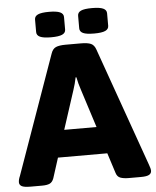

<svg xmlns="http://www.w3.org/2000/svg" viewBox="-59 -925 792 977"><g transform="rotate(-5 337.5 -437.0)"><path d="M58 2Q24 2 12 -5Q0 -12 0 -25Q0 -32 2 -40Q4 -48 8 -57L223 -663Q231 -687 248 -694.5Q265 -702 298 -702H376Q410 -702 427 -694.5Q444 -687 452 -663L667 -57Q675 -36 675 -25Q675 -12 663 -5Q651 2 621 2H559Q533 2 516.5 -4Q500 -10 494 -30L461 -133H209L176 -30Q169 -11 155.5 -4.5Q142 2 116 2ZM317 -468 253 -271H418L355 -468Q350 -483 345.5 -499.5Q341 -516 338 -532H334Q331 -516 326.5 -499.5Q322 -483 317 -468ZM448 -746Q408 -746 391 -754Q374 -762 374 -779V-843Q374 -860 391 -868Q408 -876 448 -876Q487 -876 504.5 -868Q522 -860 522 -843V-779Q522 -762 504.5 -754Q487 -746 448 -746ZM228 -746Q189 -746 171.5 -754Q154 -762 154 -779V-843Q154 -860 171.5 -868Q189 -876 228 -876Q267 -876 284.5 -868Q302 -860 302 -843V-779Q302 -762 284.5 -754Q267 -746 228 -746Z"/></g></svg>

Font: Asap Semi Expanded ExtraBold
Style: Regular
Weight: 800
Width: 6
Designer: Pablo Cosgaya
Foundry: Omnibus-Type
Version: Version 3.001; ttfautohint (v1.8.4.7-5d5b)